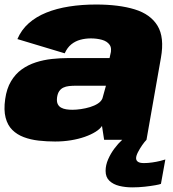

<svg xmlns="http://www.w3.org/2000/svg" viewBox="-20 -619 768 850"><path d="M224 7.5Q260.5 7.5 294 2Q327.5 -3.5 355.2 -13.2Q383 -23 403 -35.5Q423 -48 431.5 -61.5L441 0H628.5L692.5 -363.5Q708.5 -453.5 677.5 -504.8Q646.5 -556 576.5 -577.5Q506.5 -599 405 -599Q342 -599 286.2 -590.2Q230.5 -581.5 185.2 -563.2Q140 -545 107.2 -516Q74.5 -487 57 -446L266.5 -383Q278 -408.5 295.8 -422.8Q313.5 -437 335.8 -443Q358 -449 382 -449Q408.5 -449 431.2 -442.8Q454 -436.5 465.2 -420.8Q476.5 -405 468 -375.5L465 -362H284Q247.5 -362 210.2 -358Q173 -354 138.8 -343Q104.5 -332 76.2 -311.8Q48 -291.5 28.8 -259.2Q9.5 -227 3 -180.5Q-4 -132 4.8 -98.2Q13.5 -64.5 34.5 -43.8Q55.5 -23 85.5 -11.8Q115.5 -0.5 151.2 3.5Q187 7.5 224 7.5ZM300.5 -133Q286.5 -133 273.5 -135Q260.5 -137 250.5 -142.5Q240.5 -148 235.5 -158.5Q230.5 -169 232.5 -187Q235 -205 242.2 -215.5Q249.5 -226 260.5 -231.2Q271.5 -236.5 285.8 -238Q300 -239.5 316 -239.5H449L433.5 -183.5Q428 -170 413.2 -160.5Q398.5 -151 378.8 -145Q359 -139 338.2 -136Q317.5 -133 300.5 -133ZM565.5 210.5Q594 210.5 621 207.5Q648 204.5 667.5 201Q687 197.5 692.5 195L712 87Q705 89.5 689 93.5Q673 97.5 653.8 100.2Q634.5 103 617.5 103Q599 103 590.8 97.2Q582.5 91.5 582.5 81.5Q582.5 71 590.5 55.2Q598.5 39.5 609.2 24Q620 8.5 628.5 0H521Q503.5 16 486.8 38.2Q470 60.5 458.8 86.2Q447.5 112 447.5 137.5Q447.5 165.5 464.5 181.5Q481.5 197.5 508.2 204Q535 210.5 565.5 210.5Z"/></svg>

Font: Anybody UltraCondensed Thin Black
Style: Italic
Weight: 900
Italic angle: -10°
Version: Version 1.111